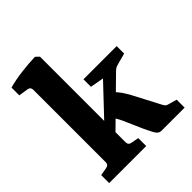

<svg xmlns="http://www.w3.org/2000/svg" viewBox="-184 -771 887 887"><g transform="rotate(-45 259.5 -327.5)"><path d="M18 0V-52L57 -59Q75 -62 75 -80V-552Q75 -570 58 -573L11 -580V-631Q50 -642 99 -648Q148 -654 188 -655L205 -639V-80Q205 -62 222 -59L260 -52V0ZM360 0Q341 0 329.5 -21.5Q318 -43 305 -71L273 -144Q266 -161 257.5 -177Q249 -193 238 -206L324 -288Q344 -269 358.5 -247.5Q373 -226 389 -194L447 -83Q452 -73 457 -69Q462 -65 472 -63L511 -52V0ZM187 -128 181 -194 367 -391 368 -357 273 -374V-423H490V-374L448 -363Q433 -359 425.5 -356.5Q418 -354 409 -346Z"/></g></svg>

Font: Rasa
Style: Regular
Weight: 400
Designer: Anna Giedrys (Yrsa+Rasa design), David Brezina (Yrsa art-direction, Rasa art-direction, design)
Foundry: Rosetta Type Foundry
Version: Version 2.004